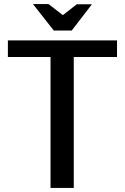

<svg xmlns="http://www.w3.org/2000/svg" viewBox="-20 -930 618 950"><path d="M230 -648H19V-730H559V-648H345V0H230ZM291 -855 360 -909H435L335 -779H246L143 -910H220Z"/></svg>

Font: Rosario SemiBold
Style: Regular
Weight: 600
Designer: Hector Gatti
Foundry: Omnibus Type
Version: Version 1.101; ttfautohint (v1.8.1.43-b0c9)